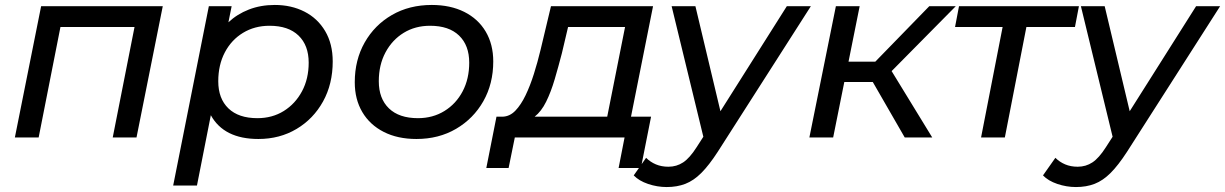

<svg xmlns="http://www.w3.org/2000/svg" viewBox="-20 -555 4945 775"><path d="M40 0 146 -530H637L531 0H435L523 -446H224L136 0Z M1023 6Q884 6 831 -90L775 194H679L823 -530H915L902 -465Q937 -498 984.5 -516.5Q1032 -535 1089 -535Q1156 -535 1209 -508Q1262 -481 1292.5 -429.5Q1323 -378 1323 -307Q1323 -216 1284 -145.5Q1245 -75 1177 -34.5Q1109 6 1023 6ZM1019 -78Q1079 -78 1125.5 -107Q1172 -136 1199 -186.5Q1226 -237 1226 -302Q1226 -372 1185 -411.5Q1144 -451 1068 -451Q1008 -451 961 -422.5Q914 -394 887.5 -343.5Q861 -293 861 -227Q861 -157 902 -117.5Q943 -78 1019 -78Z M1661 6Q1585 6 1529 -22.5Q1473 -51 1442.5 -102.5Q1412 -154 1412 -223Q1412 -313 1452 -383.5Q1492 -454 1562 -494.5Q1632 -535 1723 -535Q1798 -535 1854 -507Q1910 -479 1940.5 -427.5Q1971 -376 1971 -307Q1971 -217 1931 -146.5Q1891 -76 1821 -35Q1751 6 1661 6ZM1667 -78Q1727 -78 1774 -107Q1821 -136 1847.5 -186.5Q1874 -237 1874 -302Q1874 -372 1833 -411.5Q1792 -451 1716 -451Q1656 -451 1609.5 -422.5Q1563 -394 1536 -343.5Q1509 -293 1509 -227Q1509 -157 1550 -117.5Q1591 -78 1667 -78Z M1943 123 1984 -84H2009Q2038 -85 2060.5 -108.5Q2083 -132 2101.5 -170.5Q2120 -209 2135 -256.5Q2150 -304 2162 -354L2204 -530H2616L2527 -84H2608L2567 123H2477L2501 0H2058L2033 123ZM2431 -84 2503 -446H2273L2248 -340Q2234 -286 2219 -235Q2204 -184 2184.5 -144.5Q2165 -105 2138 -84Z M2671 200Q2633 200 2596 187.5Q2559 175 2538 153L2588 82Q2605 99 2627.5 108.5Q2650 118 2678 118Q2711 118 2737.5 100.5Q2764 83 2792 39L2819 -3L2691 -530H2787L2888 -106L3156 -530H3253L2877 58Q2842 112 2811 143Q2780 174 2746.5 187Q2713 200 2671 200Z M3632 0 3503 -224H3388L3343 0H3247L3354 -530H3450L3405 -306H3513L3731 -530H3838L3579 -268L3743 0Z M3940 0 4027 -446H3835L3851 -530H4335L4319 -446H4123L4036 0Z M4323 200Q4285 200 4248 187.5Q4211 175 4190 153L4240 82Q4257 99 4279.5 108.5Q4302 118 4330 118Q4363 118 4389.5 100.5Q4416 83 4444 39L4471 -3L4343 -530H4439L4540 -106L4808 -530H4905L4529 58Q4494 112 4463 143Q4432 174 4398.5 187Q4365 200 4323 200Z"/></svg>

Font: Montserrat Medium
Style: Italic
Weight: 500
Italic angle: -11.3°
Designer: Julieta Ulanovsky
Foundry: Julieta Ulanovsky
Version: Version 9.000; ttfautohint (v1.8.4.7-5d5b)